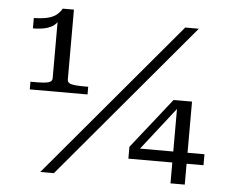

<svg xmlns="http://www.w3.org/2000/svg" viewBox="-52 -809 1059 871"><g transform="rotate(5 477.0 -373.5)"><path d="M250 -428Q250 -413 269 -408.5Q288 -404 320 -404H345V-369H82V-404H115Q144 -404 162.5 -408.5Q181 -413 181 -428V-699L190 -702Q184 -683 168.5 -670.5Q153 -658 128.5 -652Q104 -646 72 -646V-693Q108 -694 132.5 -699.5Q157 -705 173 -717Q189 -729 199 -747H250ZM760 -710H822L224 0H162ZM555 -95V-149L736 -378H774L763 -349L580 -115L583 -145H897V-95ZM820 0H755V-357L758 -378H820Z"/></g></svg>

Font: Roboto Serif Light
Style: Regular
Weight: 300
Designer: Greg Gazdowicz
Foundry: Commercial Type
Version: Version 1.008